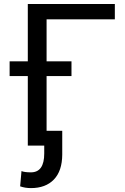

<svg xmlns="http://www.w3.org/2000/svg" viewBox="-20 -731 629 964"><path d="M556.6 -633.8H213.9V0H119.6V-710.9H556.6ZM338.9 -349.1H28.3V-422.9H338.9ZM292.5 -74.2V45.4Q292 127.4 250.5 170.4Q209 213.4 135.3 213.4Q106.4 213.4 81.1 204.6L87.9 127.9Q102.5 134.3 135.3 134.3Q202.1 134.3 202.1 39.6V-74.2Z"/></svg>

Font: RobotoInd
Style: Regular
Weight: 400
Designer: Google
Version: Version 2.001101; 2014